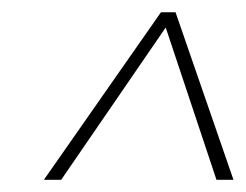

<svg xmlns="http://www.w3.org/2000/svg" viewBox="-20 -732 402 314"><path d="M361.8 -438H334L251 -687L80.1 -438H51.8L243.2 -711.9H267.1Z"/></svg>

Font: Creato Display Thin
Style: Italic
Weight: 265
Italic angle: -10°
Version: Version 1.000